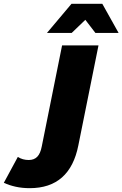

<svg xmlns="http://www.w3.org/2000/svg" viewBox="-201 -779 639 1002"><path d="M-46 203Q-85 203 -119 195.5Q-153 188 -181 175L-108 40Q-83 56 -51 56Q-23 56 -6.5 39Q10 22 17 -15L123 -542H313L208 -21Q164 203 -46 203ZM44 -607 172 -759H333L418 -607H297L201 -732H303L173 -607Z"/></svg>

Font: Montserrat Thin ExtraBold
Style: Italic
Weight: 800
Italic angle: -11.3°
Version: Version 9.000